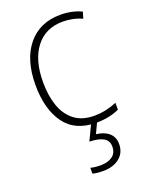

<svg xmlns="http://www.w3.org/2000/svg" viewBox="-146 -612 710 926"><g transform="rotate(-20 208.5 -149.5)"><path d="M269 10Q160 10 107 -63.5Q54 -137 54 -260Q54 -391 115 -465Q176 -539 282 -539Q342 -539 390 -516L380 -483Q356 -494 331 -499Q306 -504 282 -504Q193 -504 143 -439.5Q93 -375 93 -261Q93 -192 111.5 -139Q130 -86 169.5 -55.5Q209 -25 271 -25Q302 -25 331.5 -31.5Q361 -38 387 -49V-14Q364 -3 334 3.5Q304 10 269 10ZM336 144Q336 188 304 214Q272 240 219 240Q188 240 166 234V204Q187 210 218 210Q255 210 278 193.5Q301 177 301 144Q301 113 276 99Q251 85 205 84L245 0H276L247 61Q289 66 312.5 87Q336 108 336 144Z"/></g></svg>

Font: Noto Sans Khmer SemiCondensed ExtraLight
Style: Regular
Weight: 200
Width: 4
Designer: Danh Hong and the Monotype Design Team
Foundry: Monotype Imaging Inc.
Version: Version 2.004; ttfautohint (v1.8.4.7-5d5b)